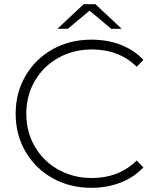

<svg xmlns="http://www.w3.org/2000/svg" viewBox="-20 -895 756 920"><path d="M418 5Q315 5 232.5 -41Q150 -87 102.5 -168Q55 -249 55 -350Q55 -451 102.5 -532Q150 -613 232.5 -659Q315 -705 418 -705Q494 -705 558 -680.5Q622 -656 667 -608L635 -575Q551 -658 420 -658Q332 -658 260 -618Q188 -578 147 -507.5Q106 -437 106 -350Q106 -263 147 -192.5Q188 -122 260 -82Q332 -42 420 -42Q550 -42 635 -126L667 -93Q622 -45 557.5 -20Q493 5 418 5ZM513 -757 409 -844 305 -757H255L381 -875H437L563 -757Z"/></svg>

Font: Hilab Light
Style: Regular
Weight: 300
Designer: Cristianderson Lima
Foundry: Cristianderson
Version: Version 1.0